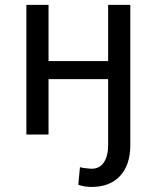

<svg xmlns="http://www.w3.org/2000/svg" viewBox="-20 -548 640 782"><path d="M177.7 -528.3H87.4V0H177.7V-225.6H420.4V43.5Q420.4 87.4 403.1 113.3Q385.7 139.2 353.5 139.2Q350.1 139.2 343.8 138.7Q337.4 138.2 330.6 137.2Q323.2 136.7 316.4 135.5Q309.6 134.3 305.7 132.8L298.8 204.6Q313 209.5 325.9 211.4Q338.9 213.4 353.5 213.4Q390.6 213.4 419.9 201.9Q449.2 190.4 469.2 168.5Q489.3 147 500 115.5Q510.7 84 510.7 43.5V-528.3H420.4V-299.3H177.7Z"/></svg>

Font: Roboto Mono
Style: Regular
Weight: 400
Monospace: yes
Designer: Google
Version: Version 3.000